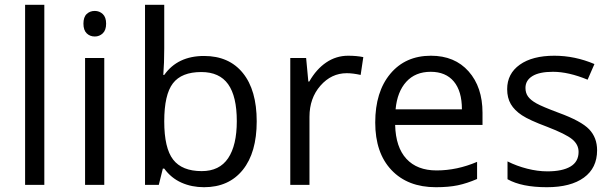

<svg xmlns="http://www.w3.org/2000/svg" viewBox="-20 -780 2585 810"><path d="M167 0H85.9V-759.8H167Z M419.9 0H338.9V-535.2H419.9ZM332 -680.2Q332 -708 345.7 -720.9Q359.4 -733.9 379.9 -733.9Q399.4 -733.9 413.6 -720.7Q427.7 -707.5 427.7 -680.2Q427.7 -652.8 413.6 -639.4Q399.4 -626 379.9 -626Q359.4 -626 345.7 -639.4Q332 -652.8 332 -680.2Z M840.8 -543.9Q946.3 -543.9 1004.6 -471.9Q1063 -399.9 1063 -268.1Q1063 -136.2 1004.2 -63.2Q945.3 9.8 840.8 9.8Q788.6 9.8 745.4 -9.5Q702.1 -28.8 672.9 -68.8H667L649.9 0H591.8V-759.8H672.9V-575.2Q672.9 -513.2 668.9 -463.9H672.9Q729.5 -543.9 840.8 -543.9ZM829.1 -476.1Q746.1 -476.1 709.5 -428.5Q672.9 -380.9 672.9 -268.1Q672.9 -155.3 710.4 -106.7Q748 -58.1 831.1 -58.1Q905.8 -58.1 942.4 -112.5Q979 -167 979 -269Q979 -373.5 942.4 -424.8Q905.8 -476.1 829.1 -476.1Z M1448.7 -544.9Q1484.4 -544.9 1512.7 -539.1L1501.5 -463.9Q1468.3 -471.2 1442.9 -471.2Q1377.9 -471.2 1331.8 -418.5Q1285.6 -365.7 1285.6 -287.1V0H1204.6V-535.2H1271.5L1280.8 -436H1284.7Q1314.5 -488.3 1356.4 -516.6Q1398.4 -544.9 1448.7 -544.9Z M1818.8 9.8Q1700.2 9.8 1631.6 -62.5Q1563 -134.8 1563 -263.2Q1563 -392.6 1626.7 -468.8Q1690.4 -544.9 1797.9 -544.9Q1898.4 -544.9 1957 -478.8Q2015.6 -412.6 2015.6 -304.2V-252.9H1647Q1649.4 -158.7 1694.6 -109.9Q1739.7 -61 1821.8 -61Q1908.2 -61 1992.7 -97.2V-24.9Q1949.7 -6.3 1911.4 1.7Q1873 9.8 1818.8 9.8ZM1796.9 -477.1Q1732.4 -477.1 1694.1 -435.1Q1655.8 -393.1 1648.9 -318.8H1928.7Q1928.7 -395.5 1894.5 -436.3Q1860.4 -477.1 1796.9 -477.1Z M2499 -146Q2499 -71.3 2443.4 -30.8Q2387.7 9.8 2287.1 9.8Q2180.7 9.8 2121.1 -23.9V-99.1Q2159.7 -79.6 2203.9 -68.4Q2248 -57.1 2289.1 -57.1Q2352.5 -57.1 2386.7 -77.4Q2420.9 -97.7 2420.9 -139.2Q2420.9 -170.4 2393.8 -192.6Q2366.7 -214.8 2288.1 -245.1Q2213.4 -272.9 2181.9 -293.7Q2150.4 -314.5 2135 -340.8Q2119.6 -367.2 2119.6 -403.8Q2119.6 -469.2 2172.9 -507.1Q2226.1 -544.9 2318.8 -544.9Q2405.3 -544.9 2487.8 -509.8L2459 -443.8Q2378.4 -477.1 2313 -477.1Q2255.4 -477.1 2226.1 -459Q2196.8 -440.9 2196.8 -409.2Q2196.8 -387.7 2207.8 -372.6Q2218.8 -357.4 2243.2 -343.8Q2267.6 -330.1 2336.9 -304.2Q2432.1 -269.5 2465.6 -234.4Q2499 -199.2 2499 -146Z"/></svg>

Font: f04114697
Style: Regular
Weight: 400
Foundry: Ascender Corporation
Version: Version 1.10